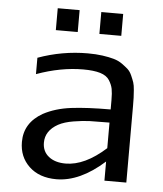

<svg xmlns="http://www.w3.org/2000/svg" viewBox="-53 -771 705 830"><g transform="rotate(5 300.0 -356.5)"><path d="M448 -630H353V-725H448ZM259 -630H164V-725H259ZM311 -542Q346 -542 374.5 -538Q403 -534 424 -528Q445 -522 461 -510.5Q477 -499 487.5 -489.5Q498 -480 505.5 -463Q513 -446 517 -434Q521 -422 522.5 -401Q524 -380 524.5 -368Q525 -356 525 -333V0H430V-83Q324 12 222 12Q148 12 104 -29.5Q60 -71 60 -136Q60 -219 139 -264Q191 -292 259.5 -300.5Q328 -309 430 -309V-349Q430 -380 426.5 -398Q423 -416 411 -435Q399 -454 371 -462.5Q343 -471 297 -471Q200 -471 95 -433V-504Q200 -542 311 -542ZM430 -141V-252H428Q373 -252 344 -251Q315 -250 275 -243.5Q235 -237 209 -223Q155 -193 155 -141Q155 -103 182.5 -81Q210 -59 256 -59Q339 -59 430 -141Z"/></g></svg>

Font: Edlo
Style: Regular
Weight: 400
Monospace: yes
Version: Version 0.01